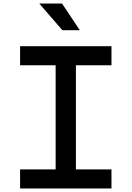

<svg xmlns="http://www.w3.org/2000/svg" viewBox="-20 -1060 740 1080"><path d="M93 0V-107H293V-693H93V-800H607V-693H407V-107H607V0ZM429 -890H331L201 -1040H329Z"/></svg>

Font: Martian Mono
Style: Regular
Weight: 400
Monospace: yes
Designer: Roman Shamin
Foundry: Evil Martians
Version: Version 1.000; ttfautohint (v1.8.4.7-5d5b)